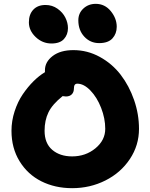

<svg xmlns="http://www.w3.org/2000/svg" viewBox="-20 -1005 786 1003"><path d="M498 -779.8Q451.7 -779.8 420.4 -813.5Q389.2 -847.2 389.2 -898.9Q389.2 -936 415.5 -960.4Q441.9 -984.9 480 -984.9Q527.8 -984.9 558.8 -946.8Q589.8 -908.7 589.8 -865.2Q589.8 -829.1 567.4 -804.4Q544.9 -779.8 498 -779.8ZM249 -777.8Q201.7 -777.8 166.3 -811.5Q130.9 -845.2 130.9 -888.2Q130.9 -930.2 154.1 -954.6Q177.2 -979 217.8 -979Q252.9 -979 280.5 -959.5Q308.1 -939.9 321.5 -912.8Q335 -885.7 335 -857.9Q335 -824.2 314 -801Q293 -777.8 249 -777.8ZM356.9 -22Q267.6 -22 196 -57.9Q124.5 -93.8 82.3 -162.6Q40 -231.4 40 -321.8Q40 -373.5 56.4 -423.8Q72.8 -474.1 99.1 -512.7Q125.5 -551.3 155 -580.6Q184.6 -609.9 214.8 -627.9V-638.2Q214.8 -681.6 255.1 -712.4Q295.4 -743.2 363.8 -743.2Q436.5 -743.2 501.2 -707.8Q565.9 -672.4 610.4 -614.5Q654.8 -556.6 680.4 -482.7Q706.1 -408.7 706.1 -332Q706.1 -245.6 658.4 -174.1Q610.8 -102.5 530.8 -62.3Q450.7 -22 356.9 -22ZM212.9 -321.8Q212.9 -256.3 252.9 -222.2Q293 -188 356.9 -188Q427.2 -188 478.5 -230.2Q529.8 -272.5 529.8 -332Q529.8 -386.2 508.3 -441.4Q486.8 -496.6 452.4 -532.2Q418 -567.9 383.8 -567.9Q366.2 -567.9 366.2 -543.9Q366.2 -523.4 355 -512.2Q343.8 -501 324.2 -501Q318.8 -501 307.1 -502.9Q253.4 -460 233.2 -418.2Q212.9 -376.5 212.9 -321.8Z"/></svg>

Font: Shantell Sans Bouncy
Style: Regular
Weight: 800
Designer: Stephen Nixon, Anya Danilova, Shantell Martin
Foundry: Arrow Type
Version: Version 1.006;[9816181b4]